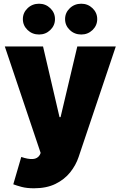

<svg xmlns="http://www.w3.org/2000/svg" viewBox="-20 -794 645 1027"><path d="M161.9 213.1Q122.9 213.1 95.7 205.8Q68.5 198.5 51.1 191.8L93.8 45.5Q130 58.2 155.5 56.6Q181.1 55 193.2 34.1L197.4 24.1L5.7 -545.5H210.2L298.3 -167.6H304L393.5 -545.5H599.4L400.6 45.5Q385.7 90.2 354.9 128.4Q324.2 166.5 276.5 189.8Q228.7 213.1 161.9 213.1ZM188.9 -609.4Q152.7 -609.4 127.5 -633.5Q102.3 -657.7 102.3 -691.8Q102.3 -725.9 127.5 -750Q152.7 -774.1 188.9 -774.1Q224.1 -774.1 249.1 -750Q274.1 -725.9 274.1 -691.8Q274.1 -657.7 249.1 -633.5Q224.1 -609.4 188.9 -609.4ZM414.8 -609.4Q378.6 -609.4 353.3 -633.5Q328.1 -657.7 328.1 -691.8Q328.1 -725.9 353.3 -750Q378.6 -774.1 414.8 -774.1Q449.9 -774.1 475 -750Q500 -725.9 500 -691.8Q500 -657.7 475 -633.5Q449.9 -609.4 414.8 -609.4Z"/></svg>

Font: Inter UI Black
Style: Regular
Weight: 900
Designer: Rasmus Andersson
Foundry: rsms
Version: 3.2;8d6f07862